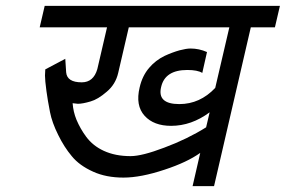

<svg xmlns="http://www.w3.org/2000/svg" viewBox="-20 -633 972 653"><path d="M455 -336Q464 -375 487 -402Q509 -428 540 -443Q566 -455 591 -462Q614 -468 628 -468Q657 -468 684 -456L668 -385Q652 -395 617 -395Q541 -395 528 -337Q521 -308 536.5 -293.5Q552 -279 590 -279Q660 -279 712 -334L760 -540H418L382 -385Q373 -346 343 -321Q313 -295 288 -288Q261 -280 245 -280L227 -282Q229 -253 240 -226Q253 -195 273 -168Q296 -137 333 -120Q372 -102 424 -102Q463 -102 539 -131Q617 -160 681 -200L693 -251Q631 -205 562 -205Q503 -205 472 -239Q440 -274 455 -336ZM661 -113Q616 -81 540 -56Q459 -29 400 -29Q341 -29 297 -49Q250 -70 224 -102Q198 -133 178 -174Q157 -216 150 -252Q142 -293 138 -323Q133 -360 133 -376L134 -397L202 -433L205 -387Q208 -353 258 -353Q298 -353 311 -398L344 -540H115L132 -613H932L915 -540H833L708 0H635Z"/></svg>

Font: Miedinger
Style: Italic
Weight: 400
Italic angle: -13°
Version: Version 001.000